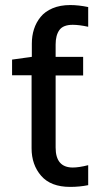

<svg xmlns="http://www.w3.org/2000/svg" viewBox="-20 -730 397 760"><path d="M105 -143.1V-432.1H27.8V-494.1L105 -504.9H106V-557.1Q106 -587.9 114.5 -614.5Q123 -641.1 140.6 -662.8Q158.2 -684.6 188.2 -697.3Q218.3 -710 257.8 -710Q291 -710 329.1 -702.1V-624Q293.5 -631.8 268.1 -631.8Q230 -631.8 215.1 -611.1Q200.2 -590.3 200.2 -554.2V-504.9H309.1V-431.2H200.2V-146Q200.2 -66.9 268.1 -66.9Q292.5 -66.9 329.1 -76.2V2.9Q295.4 9.8 257.8 9.8Q181.2 9.8 143.1 -33.9Q105 -77.6 105 -143.1Z"/></svg>

Font: LT Superior Med
Style: Regular
Weight: 500
Designer: Daniel Lyons
Foundry: LyonsType
Version: Version 1.000